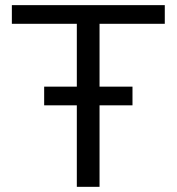

<svg xmlns="http://www.w3.org/2000/svg" viewBox="-20 -723 684 743"><path d="M277.3 0V-630.9H25.9V-703.1H617.7V-630.9H365.2V0ZM150.9 -315.4V-387.7H492.7V-315.4Z"/></svg>

Font: Schibsted Grotesk
Style: Regular
Weight: 400
Designer: Bakken & Baeck AS, Henrik Kongsvoll
Foundry: Schibsted ASA
Version: Version 1.100; ttfautohint (v1.8.4.7-5d5b);gftools[0.9.25]